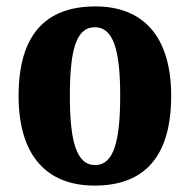

<svg xmlns="http://www.w3.org/2000/svg" viewBox="-20 -569 592 599"><path d="M275 10C432 10 514 -82 514 -270C514 -458 424 -549 278 -549C120 -549 38 -458 38 -270C38 -82 127 10 275 10ZM277 -54C218 -54 198 -129 198 -270C198 -412 217 -484 276 -484C334 -484 355 -412 355 -270C355 -129 335 -54 277 -54Z"/></svg>

Font: Noto Serif Devanagari Condensed ExtraBold
Style: Regular
Weight: 800
Width: 3
Designer: Universal Thirst, Indian Type Foundry and the Monotype Design Team
Foundry: Monotype Imaging Inc.
Version: Version 2.004